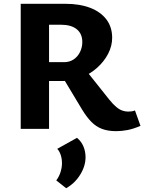

<svg xmlns="http://www.w3.org/2000/svg" viewBox="-20 -678 759 1010"><path d="M89 0V-658H325Q399 -658 454 -637Q509 -616 539.5 -576Q570 -536 570 -479Q570 -436 549 -395.5Q528 -355 492 -322.5Q456 -290 410 -271Q364 -252 314 -252H147V-351H317Q346 -351 367.5 -365.5Q389 -380 401 -404.5Q413 -429 413 -457Q413 -500 384 -524Q355 -548 299 -548H238V0ZM591 12Q548 12 516.5 0Q485 -12 460.5 -37Q436 -62 411 -103L301 -286L414 -331L554 -155Q575 -129 592 -115Q609 -101 624.5 -96Q640 -91 653 -91Q660 -91 670.5 -92Q681 -93 690 -97L719 -16Q682 0 651 6Q620 12 591 12ZM328 312 276 271Q291 251 298.5 227Q306 203 306 181Q306 156 299 136Q292 116 281 105L385 47Q408 66 419 92.5Q430 119 430 149Q430 196 401.5 241.5Q373 287 328 312Z"/></svg>

Font: Ysabeau SC ExtraBold
Style: Regular
Weight: 800
Designer: Christian Thalmann (Catharsis Fonts)
Version: Version 2.001;gftools[0.9.30]; featfreeze: smcp